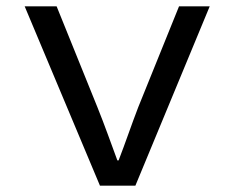

<svg xmlns="http://www.w3.org/2000/svg" viewBox="-20 -587 740 607"><path d="M58 -567 296 0H408L643 -567H546L417 -248C395 -191 376 -134 355 -80H351C331 -134 311 -191 288 -248L159 -567Z"/></svg>

Font: Kawkab Mono Light
Style: Bold
Weight: 400
Monospace: yes
Designer: Abdullah Arif
Foundry: Abdullah Arif
Version: Version 1.000;PS 000.500;hotconv 1.0.88;makeotf.lib2.5.64775